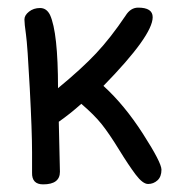

<svg xmlns="http://www.w3.org/2000/svg" viewBox="-20 -483 490 503"><path d="M64 -84Q64 -138 58 -251.5Q52 -365 48 -393Q44 -421 44 -432Q44 -443 56 -452.5Q68 -462 85 -462Q102 -462 111 -444Q132 -398 132 -252Q194 -303 232 -343.5Q270 -384 309 -442Q322 -463 342 -463Q380 -463 380 -438Q380 -390 251 -258Q306 -208 354.5 -132.5Q403 -57 403 -38.5Q403 -20 392.5 -10.5Q382 -1 368 -1Q354 -1 335.5 -25.5Q317 -50 291.5 -91.5Q266 -133 246.5 -157.5Q227 -182 193 -211Q164 -185 134 -164Q137 -47 137 -33Q137 0 93 0Q63 0 64 -31Z"/></svg>

Font: Patrick Hand SC
Style: Regular
Weight: 400
Designer: Patrick Wagesreiter
Foundry: Patrick Wagesreiter
Version: Version 1.003;PS 001.003;hotconv 1.0.70;makeotf.lib2.5.58329